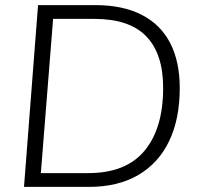

<svg xmlns="http://www.w3.org/2000/svg" viewBox="-20 -732 780 752"><path d="M74 0 129 -712H353Q461 -712 535 -674Q609 -636 646.5 -563.5Q684 -491 684 -387Q684 -266 642.5 -179.5Q601 -93 521.5 -46.5Q442 0 328 0ZM140 -54H326Q473 -54 546 -141.5Q619 -229 619 -388Q619 -521 553 -589.5Q487 -658 350 -658H188Z"/></svg>

Font: Muli Light
Style: Italic
Weight: 300
Italic angle: -4.541°
Designer: Vernon Adams
Foundry: Vernon Adams
Version: Version 2.100; ttfautohint (v1.8.1.43-b0c9)